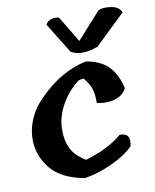

<svg xmlns="http://www.w3.org/2000/svg" viewBox="-88 -862 748 929"><g transform="rotate(-10 286.0 -397.5)"><path d="M356 -555Q430 -542 467.5 -501.5Q505 -461 519 -395Q503 -362 463.5 -349.5Q424 -337 373 -348Q374 -392 364 -420Q354 -448 330 -476L306 -471Q252 -430 220 -373Q188 -316 185.5 -259Q183 -202 202.5 -159.5Q222 -117 275 -86Q389 -120 455 -177Q512 -179 498 -114Q462 -76 391.5 -43Q321 -10 254 0Q139 -20 87 -85.5Q35 -151 36.5 -231Q38 -311 91 -385Q209 -524 356 -555ZM423 -615Q342 -585 291 -614L199 -763Q207 -779 226 -785.5Q245 -792 265 -786L342 -658L459 -788Q482 -799 521.5 -793Q561 -787 572 -758Z"/></g></svg>

Font: Tillana SemiBold
Style: Regular
Weight: 600
Designer: Lipi Raval (Devanagari, Latin), Jonny Pinhorn (Latin)
Foundry: Indian Type Foundry
Version: Version 2.003;PS 1.0;hotconv 1.0.79;makeotf.lib2.5.61930; tt